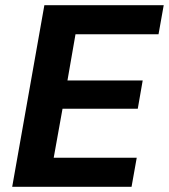

<svg xmlns="http://www.w3.org/2000/svg" viewBox="-20 -720 651 740"><path d="M27 0 151 -700H611L591 -588H271L240 -410H530L511 -301H221L187 -112H507L487 0Z"/></svg>

Font: DM Sans 10pt ExtraBold
Style: Italic
Weight: 800
Italic angle: -10°
Version: Version 4.004;gftools[0.9.30]